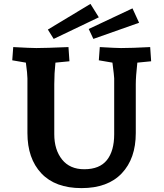

<svg xmlns="http://www.w3.org/2000/svg" viewBox="-20 -952 841 987"><path d="M121 -268V-549Q121 -572 113 -630L43 -642L48 -710Q138 -705 167 -705Q212 -705 332 -710L337 -637L265 -630Q259 -575 259 -519V-262Q259 -182 299 -132Q339 -82 413 -82Q492 -82 529.5 -129Q567 -176 567 -262V-549Q567 -560 558 -630L488 -642L493 -710Q578 -705 602 -705Q657 -705 752 -710L757 -637L686 -630Q678 -558 678 -519V-268Q678 -137 606 -61Q534 15 399 15Q264 15 192.5 -61Q121 -137 121 -268ZM226 -800 445 -932 488 -863 256 -752ZM436 -803 661 -909 695 -835 460 -752Z"/></svg>

Font: Andada Pro ExtraBold
Style: Regular
Weight: 800
Designer: Carolina Giovagnoli
Foundry: Huerta Tipografica
Version: Version 3.005; ttfautohint (v1.8.4)